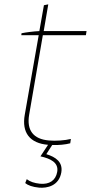

<svg xmlns="http://www.w3.org/2000/svg" viewBox="-20 -663 433 883"><path d="M201 3 166 56C211 66 251 84 243 128C236 167 207 186 164 182C137 179 119 173 103 161L96 179C108 189 129 197 160 200C197 203 251 192 262 130C270 82 236 59 193 46L220 4C249 5 281 2 303 -4L306 -24C279 -17 234 -14 205 -17C133 -23 102 -64 114 -135L177 -501H375L378 -520H181L202 -643L182 -639L161 -520C136 -519 97 -514 79 -510L78 -501H158L94 -136C79 -53 117 -4 201 3Z"/></svg>

Font: Fixel Display 20240404 Thin
Style: Italic
Weight: 100
Italic angle: -10°
Designer: AlfaBravo + MacPaw
Foundry: Kyrylo Tkachov, Marchela Mozhyna, Serhii Makarenko, Maria Weinstein, Zakhar Kryvoshyya
Version: Version 1.211;Glyphs 3.2 (3225)